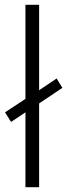

<svg xmlns="http://www.w3.org/2000/svg" viewBox="-20 -780 280 800"><path d="M86 0V-312L26 -272L1 -312L86 -368V-760H143V-404L216 -453L240 -414L143 -349V0Z"/></svg>

Font: Noto Sans Cham Light
Style: Regular
Weight: 300
Version: Version 2.002